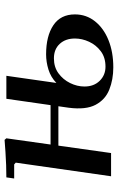

<svg xmlns="http://www.w3.org/2000/svg" viewBox="146 -664 527 860"><g transform="rotate(-90 410.0 -233.5)"><path d="M51 0 112 -427 104 -434H41L46 -469Q72 -469 101 -470Q130 -471 159 -473Q188 -475 214 -477L221 -469L155 0ZM149 -236 154 -271H440L435 -236ZM501 -469 469 -245Q495 -270 529 -280.5Q563 -291 597 -291Q679 -291 727.5 -258.5Q776 -226 776 -162Q776 -111 745 -72Q714 -33 660.5 -11.5Q607 10 539 10Q484 10 439 -8Q394 -26 371 -69.5Q348 -113 358 -190L398 -469ZM542 -25Q583 -25 611 -46Q639 -67 653.5 -98.5Q668 -130 668 -162Q668 -204 644 -230Q620 -256 579 -256Q540 -256 512 -235.5Q484 -215 468.5 -183.5Q453 -152 453 -119Q453 -77 478.5 -51Q504 -25 542 -25Z"/></g></svg>

Font: Brygada 1918 SemiBold
Style: Italic
Weight: 600
Italic angle: -8°
Designer: Mateusz Machalski | Borys Kosmynka | Przemek Hoffer
Foundry: NIEPODLEGLA 2018
Version: Version 3.006